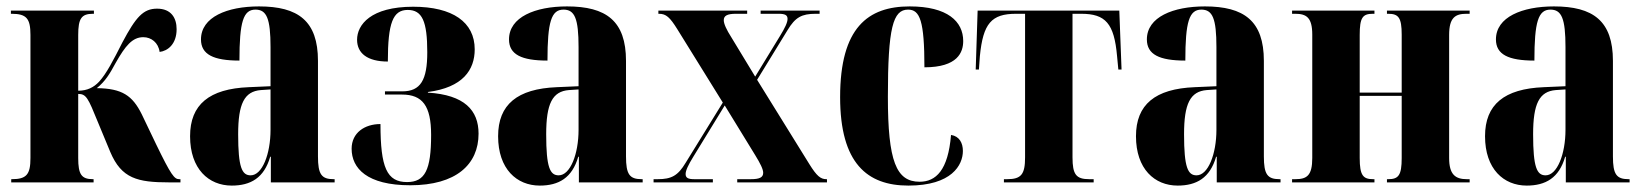

<svg xmlns="http://www.w3.org/2000/svg" viewBox="-20 -569 5127 599"><path d="M15 0H272V-10H270C234 -10 224 -25 224 -76V-276C249 -276 255 -263 285 -189L324 -95C359 -12 409 0 508 0H543V-10H539C524 -10 514 -22 467 -119L422 -213C393 -271 361 -293 282 -294C309 -316 322 -338 341 -373C371 -426 393 -453 427 -453C452 -453 474 -436 478 -407C503 -410 531 -431 531 -478C531 -513 514 -542 470 -542C427 -542 404 -516 362 -437C333 -380 312 -339 289 -314C273 -297 253 -286 224 -286V-460C224 -511 234 -526 270 -526H273V-536H14V-526H16C63 -526 75 -511 75 -460V-76C75 -25 63 -10 17 -10H15Z M703 10C762 10 804 -14 823 -80H825V0H1024V-10H1021C983 -10 972 -25 972 -81V-379C972 -504 910 -549 788 -549C689 -549 607 -516 607 -446C607 -399 646 -380 727 -380C727 -501 739 -539 777 -539C812 -539 824 -511 824 -422V-300L756 -297C633 -292 573 -243 573 -144C573 -42 631 10 703 10ZM762 -22C735 -22 723 -46 723 -150C723 -245 742 -284 794 -288L824 -290V-164C824 -88 798 -22 762 -22Z M1260 9C1403 9 1473 -56 1473 -152C1473 -225 1429 -273 1315 -280V-282C1424 -296 1461 -351 1461 -415C1461 -500 1392 -548 1269 -548C1137 -548 1094 -492 1094 -445C1094 -403 1126 -377 1190 -377C1190 -498 1206 -538 1252 -538C1297 -538 1313 -503 1313 -406C1313 -319 1292 -284 1235 -284H1181V-274H1234C1298 -274 1325 -239 1325 -148C1325 -39 1306 -1 1250 -1C1187 -1 1167 -46 1167 -182C1118 -182 1077 -155 1077 -105C1077 -44 1125 9 1260 9Z M1664 10C1723 10 1765 -14 1784 -80H1786V0H1985V-10H1982C1944 -10 1933 -25 1933 -81V-379C1933 -504 1871 -549 1749 -549C1650 -549 1568 -516 1568 -446C1568 -399 1607 -380 1688 -380C1688 -501 1700 -539 1738 -539C1773 -539 1785 -511 1785 -422V-300L1717 -297C1594 -292 1534 -243 1534 -144C1534 -42 1592 10 1664 10ZM1723 -22C1696 -22 1684 -46 1684 -150C1684 -245 1703 -284 1755 -288L1785 -290V-164C1785 -88 1759 -22 1723 -22Z M2019 0H2204V-10H2146C2127 -10 2119 -14 2119 -26C2119 -37 2127 -54 2143 -80L2241 -240L2336 -85C2352 -59 2361 -41 2361 -30C2361 -15 2349 -10 2322 -10H2280V0H2560V-10H2558C2540 -10 2528 -20 2505 -57L2342 -320L2437 -475C2461 -515 2481 -526 2525 -526H2537V-536H2353V-526H2409C2429 -526 2437 -522 2437 -510C2437 -499 2429 -482 2413 -456L2336 -330L2262 -452C2246 -477 2238 -495 2238 -506C2238 -520 2249 -526 2276 -526H2311V-536H2034V-526H2036C2058 -526 2070 -515 2093 -478L2235 -249L2119 -61C2095 -21 2075 -10 2032 -10H2019Z M2814 10C2949 10 2984 -54 2984 -98C2984 -123 2973 -144 2947 -148C2938 -38 2900 -2 2849 -2C2776 -2 2750 -66 2750 -267C2750 -483 2766 -539 2813 -539C2850 -539 2864 -504 2864 -359C2968 -359 2985 -406 2985 -441C2985 -502 2936 -549 2818 -549C2688 -549 2601 -483 2601 -266C2601 -59 2686 10 2814 10Z M3112 0H3392V-10H3378C3337 -10 3326 -25 3326 -78V-526H3353C3429 -526 3456 -496 3465 -394L3469 -352H3479L3472 -536H3030L3024 -352H3034L3037 -394C3047 -496 3073 -526 3150 -526H3178V-78C3178 -25 3166 -10 3122 -10H3112Z M3654 10C3713 10 3755 -14 3774 -80H3776V0H3975V-10H3972C3934 -10 3923 -25 3923 -81V-379C3923 -504 3861 -549 3739 -549C3640 -549 3558 -516 3558 -446C3558 -399 3597 -380 3678 -380C3678 -501 3690 -539 3728 -539C3763 -539 3775 -511 3775 -422V-300L3707 -297C3584 -292 3524 -243 3524 -144C3524 -42 3582 10 3654 10ZM3713 -22C3686 -22 3674 -46 3674 -150C3674 -245 3693 -284 3745 -288L3775 -290V-164C3775 -88 3749 -22 3713 -22Z M4011 0H4268V-10H4264C4233 -10 4222 -21 4222 -76V-270H4353V-76C4353 -22 4343 -10 4311 -10H4307V0H4565V-10H4556C4520 -10 4501 -25 4501 -76V-460C4501 -514 4520 -526 4555 -526H4565V-536H4307V-526H4311C4343 -526 4353 -514 4353 -461V-280H4222V-460C4222 -514 4231 -526 4263 -526H4268V-536H4011V-526H4021C4056 -526 4074 -514 4074 -461V-76C4074 -21 4057 -10 4021 -10H4011Z M4743 10C4802 10 4844 -14 4863 -80H4865V0H5064V-10H5061C5023 -10 5012 -25 5012 -81V-379C5012 -504 4950 -549 4828 -549C4729 -549 4647 -516 4647 -446C4647 -399 4686 -380 4767 -380C4767 -501 4779 -539 4817 -539C4852 -539 4864 -511 4864 -422V-300L4796 -297C4673 -292 4613 -243 4613 -144C4613 -42 4671 10 4743 10ZM4802 -22C4775 -22 4763 -46 4763 -150C4763 -245 4782 -284 4834 -288L4864 -290V-164C4864 -88 4838 -22 4802 -22Z"/></svg>

Font: Noto Serif Display Condensed Extra
Style: Regular
Weight: 800
Width: 3
Designer: Monotype Design Team
Foundry: Monotype Imaging Inc.
Version: Version 1.900